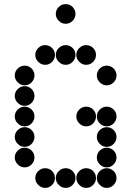

<svg xmlns="http://www.w3.org/2000/svg" viewBox="-20 -918 640 936"><path d="M152 -650Q152 -631 166.5 -616.5Q181 -602 200 -602Q220 -602 234 -616.5Q248 -631 248 -650Q248 -670 234 -684Q220 -698 200 -698Q181 -698 166.5 -684Q152 -670 152 -650ZM252 -650Q252 -631 266.5 -616.5Q281 -602 300 -602Q320 -602 334 -616.5Q348 -631 348 -650Q348 -670 334 -684Q320 -698 300 -698Q281 -698 266.5 -684Q252 -670 252 -650ZM352 -650Q352 -631 366.5 -616.5Q381 -602 400 -602Q420 -602 434 -616.5Q448 -631 448 -650Q448 -670 434 -684Q420 -698 400 -698Q381 -698 366.5 -684Q352 -670 352 -650ZM52 -550Q52 -531 66.5 -516.5Q81 -502 100 -502Q120 -502 134 -516.5Q148 -531 148 -550Q148 -570 134 -584Q120 -598 100 -598Q81 -598 66.5 -584Q52 -570 52 -550ZM452 -550Q452 -531 466.5 -516.5Q481 -502 500 -502Q520 -502 534 -516.5Q548 -531 548 -550Q548 -570 534 -584Q520 -598 500 -598Q481 -598 466.5 -584Q452 -570 452 -550ZM52 -450Q52 -431 66.5 -416.5Q81 -402 100 -402Q120 -402 134 -416.5Q148 -431 148 -450Q148 -470 134 -484Q120 -498 100 -498Q81 -498 66.5 -484Q52 -470 52 -450ZM52 -350Q52 -331 66.5 -316.5Q81 -302 100 -302Q120 -302 134 -316.5Q148 -331 148 -350Q148 -370 134 -384Q120 -398 100 -398Q81 -398 66.5 -384Q52 -370 52 -350ZM352 -350Q352 -331 366.5 -316.5Q381 -302 400 -302Q420 -302 434 -316.5Q448 -331 448 -350Q448 -370 434 -384Q420 -398 400 -398Q381 -398 366.5 -384Q352 -370 352 -350ZM452 -350Q452 -331 466.5 -316.5Q481 -302 500 -302Q520 -302 534 -316.5Q548 -331 548 -350Q548 -370 534 -384Q520 -398 500 -398Q481 -398 466.5 -384Q452 -370 452 -350ZM52 -250Q52 -231 66.5 -216.5Q81 -202 100 -202Q120 -202 134 -216.5Q148 -231 148 -250Q148 -270 134 -284Q120 -298 100 -298Q81 -298 66.5 -284Q52 -270 52 -250ZM452 -250Q452 -231 466.5 -216.5Q481 -202 500 -202Q520 -202 534 -216.5Q548 -231 548 -250Q548 -270 534 -284Q520 -298 500 -298Q481 -298 466.5 -284Q452 -270 452 -250ZM52 -150Q52 -131 66.5 -116.5Q81 -102 100 -102Q120 -102 134 -116.5Q148 -131 148 -150Q148 -170 134 -184Q120 -198 100 -198Q81 -198 66.5 -184Q52 -170 52 -150ZM452 -150Q452 -131 466.5 -116.5Q481 -102 500 -102Q520 -102 534 -116.5Q548 -131 548 -150Q548 -170 534 -184Q520 -198 500 -198Q481 -198 466.5 -184Q452 -170 452 -150ZM152 -50Q152 -31 166.5 -16.5Q181 -2 200 -2Q220 -2 234 -16.5Q248 -31 248 -50Q248 -70 234 -84Q220 -98 200 -98Q181 -98 166.5 -84Q152 -70 152 -50ZM252 -50Q252 -31 266.5 -16.5Q281 -2 300 -2Q320 -2 334 -16.5Q348 -31 348 -50Q348 -70 334 -84Q320 -98 300 -98Q281 -98 266.5 -84Q252 -70 252 -50ZM352 -50Q352 -31 366.5 -16.5Q381 -2 400 -2Q420 -2 434 -16.5Q448 -31 448 -50Q448 -70 434 -84Q420 -98 400 -98Q381 -98 366.5 -84Q352 -70 352 -50ZM452 -50Q452 -31 466.5 -16.5Q481 -2 500 -2Q520 -2 534 -16.5Q548 -31 548 -50Q548 -70 534 -84Q520 -98 500 -98Q481 -98 466.5 -84Q452 -70 452 -50ZM252 -850Q252 -831 266.5 -816.5Q281 -802 300 -802Q320 -802 334 -816.5Q348 -831 348 -850Q348 -870 334 -884Q320 -898 300 -898Q281 -898 266.5 -884Q252 -870 252 -850Z"/></svg>

Font: Matrix Sans Print
Style: Regular
Weight: 400
Designer: Brad Neil
Version: Version 1.100